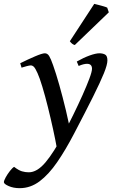

<svg xmlns="http://www.w3.org/2000/svg" viewBox="-111 -734 592 998"><path d="M259.8 -24.4 200.7 50.3 184.6 36.1Q177.2 -5.9 164.8 -62.7Q152.3 -119.6 137.9 -177.7Q123.5 -235.8 109.1 -283.2Q94.7 -330.6 84 -354Q72.8 -378.9 65.2 -386.5Q57.6 -394 48.8 -394Q42.5 -394 27.6 -390.1Q12.7 -386.2 1 -382.3L-5.9 -405.3Q33.2 -424.8 70.8 -440.9Q108.4 -457 122.1 -457Q135.7 -457 144.5 -442.9Q153.3 -428.7 165 -395Q179.7 -354 197.3 -292Q214.8 -230 231.7 -159.9Q248.5 -89.8 259.8 -24.4ZM447.3 -419.9Q447.3 -397.9 429 -352.8Q410.6 -307.6 372.6 -231.2Q334.5 -154.8 274.4 -40Q230.5 44.4 186.5 108.4Q142.6 172.4 95 208.3Q47.4 244.1 -8.8 244.1Q-41 244.1 -65.9 233.2Q-90.8 222.2 -90.8 212.9Q-90.8 205.1 -81.3 187.7Q-71.8 170.4 -59.1 154.3Q-46.4 138.2 -37.6 133.3Q-14.2 151.4 3.2 156.5Q20.5 161.6 38.6 161.6Q82 161.6 125.7 109.6Q169.4 57.6 218.3 -36.1Q243.7 -84 269.8 -137.2Q295.9 -190.4 317.9 -239.5Q339.8 -288.6 353.5 -325.2Q367.2 -361.8 367.2 -376.5Q367.2 -402.3 341.3 -402.3Q323.7 -402.3 297.9 -391.1L288.1 -414.1Q323.2 -434.1 355 -445.6Q386.7 -457 405.8 -457Q422.4 -457 434.8 -450.7Q447.3 -444.3 447.3 -419.9ZM446.3 -694.3 454.6 -669.9 277.8 -500Q264.2 -502.9 252 -519.5L378.9 -713.9Q385.7 -712.4 399.7 -708.7Q413.6 -705.1 427.2 -701.2Q440.9 -697.3 446.3 -694.3Z"/></svg>

Font: Gentium Book Plus
Style: Italic
Weight: 400
Italic angle: -8°
Designer: Victor Gaultney, Annie Olsen, Iska Routamaa, Becca Hirsbrunner
Foundry: SIL International
Version: Version 6.101